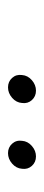

<svg xmlns="http://www.w3.org/2000/svg" viewBox="160 -870 108 467"><g transform="rotate(90 213.5 -636.0)"><path d="M162 -636Q163 -650 174.5 -660Q186 -670 200 -670Q214 -670 223 -660Q232 -650 230 -636Q229 -622 217.5 -612Q206 -602 192 -602Q178 -602 169 -612Q160 -622 162 -636ZM322 -636Q323 -650 334.5 -660Q346 -670 360 -670Q374 -670 383 -660Q392 -650 390 -636Q389 -622 377.5 -612Q366 -602 352 -602Q338 -602 329 -612Q320 -622 322 -636Z"/></g></svg>

Font: SN Pro Thin
Style: Italic
Weight: 200
Italic angle: -9°
Designer: Tobias Whetton
Foundry: Supernotes
Version: Version 1.003;Glyphs 3.3 (3324)